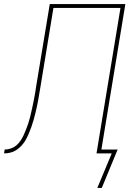

<svg xmlns="http://www.w3.org/2000/svg" viewBox="-51 -755 671 945"><path d="M428 170 499 0H424L542 -716H212L147 -321Q144 -305 141.5 -289Q139 -273 136 -257Q133 -241 129.5 -225Q126 -209 122 -193.5Q118 -178 113.5 -162Q109 -146 103.5 -130.5Q98 -115 91.5 -99.5Q85 -84 77 -69Q69 -54 57 -40.5Q45 -27 31 -17.5Q17 -8 1 -4Q-15 0 -31 0L-28 -19Q-13 -19 2 -24Q17 -29 29 -39Q41 -49 50 -62.5Q59 -76 65.5 -90Q72 -104 77.5 -118.5Q83 -133 88 -147.5Q93 -162 96.5 -176.5Q100 -191 103.5 -206Q107 -221 110 -235.5Q113 -250 116 -265Q119 -280 121.5 -294.5Q124 -309 126 -324L194 -735H566L448 -19H528L450 170Z"/></svg>

Font: Iosevka Thin Extended
Style: Italic
Weight: 100
Width: 7
Italic angle: -9°
Monospace: yes
Designer: Belleve Invis
Foundry: Belleve Invis
Version: Version 32.5.0; ttfautohint (v1.8.4)